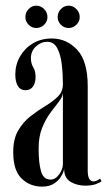

<svg xmlns="http://www.w3.org/2000/svg" viewBox="-20 -666 395 696"><path d="M132.5 10.5Q88.5 10.5 58.2 -19Q28 -48.5 28 -113Q27.5 -161.5 45.8 -192.8Q64 -224 90.8 -244.8Q117.5 -265.5 144.5 -281.8Q171.5 -298 189.8 -316Q208 -334 208 -360.5Q208 -398.5 203.8 -433.8Q199.5 -469 187.2 -491.8Q175 -514.5 151.5 -514.5Q128.5 -514.5 110.2 -497.5Q92 -480.5 92 -455Q92 -436 100.5 -422Q109 -408 109 -387Q109 -366 99.8 -352.5Q90.5 -339 72 -339Q54 -339 44.8 -354.2Q35.5 -369.5 35.5 -396Q35.5 -431.5 52.5 -461.2Q69.5 -491 99.2 -508.8Q129 -526.5 168 -526.5Q221.5 -526.5 259.8 -485.5Q298 -444.5 298 -353V-47.5Q298 -8.5 319 -8.5Q325 -8.5 332 -11.8Q339 -15 342.5 -18.5L348 -9.5Q343 -4 327.5 1.5Q312 7 289 7Q260 7 236.5 -6.5Q213 -20 212.5 -53Q210 -40.5 201 -25.8Q192 -11 175.2 -0.2Q158.5 10.5 132.5 10.5ZM163 -15Q181 -15 194.5 -34Q208 -53 208 -71V-328.5Q206.5 -314 193 -297Q179.5 -280 162.5 -257Q145.5 -234 132.8 -202.5Q120 -171 120 -127.5Q120 -75 128.8 -45Q137.5 -15 163 -15ZM229 -564.5Q212.5 -564.5 200.8 -576.2Q189 -588 189 -604Q189 -621 200.8 -633.2Q212.5 -645.5 229 -645.5Q244.5 -645.5 256.8 -633.2Q269 -621 269 -604Q269 -588 256.8 -576.2Q244.5 -564.5 229 -564.5ZM111.5 -564.5Q95.5 -564.5 83.8 -576.2Q72 -588 72 -604Q72 -621 83.8 -633.2Q95.5 -645.5 111.5 -645.5Q128 -645.5 140 -633.2Q152 -621 152 -604Q152 -588 140 -576.2Q128 -564.5 111.5 -564.5Z"/></svg>

Font: Imbue 100pt Medium
Style: Regular
Weight: 500
Designer: Tyler Finck
Foundry: Etcetera Type Company
Version: Version 1.102; ttfautohint (v1.8.3)